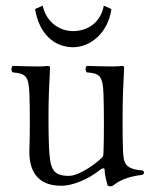

<svg xmlns="http://www.w3.org/2000/svg" viewBox="-20 -647 547 679"><path d="M131 -627 104 -615C118 -530 169 -480 239 -480C298 -480 362 -529 374 -615L347 -627C337 -569 291 -537 239 -537C185 -537 142 -574 131 -627ZM197 10C234 10 289 -10 336 -48C341 -52 350 -54 350 -47C350 -25 361 10 361 10C368 13 372 12 379 10C400 -7 427 -22 485 -29C491 -35 491 -38 485 -44C424 -49 416.9 -67 415 -114C413 -164 413 -270 415 -320C416.2 -349 419 -408 419 -408C419 -411 417 -414 412 -414C407 -413 392 -412 378 -412C347 -412 322 -413 287 -414C281 -408 281 -397 287 -391C334 -388 343.5 -376.9 346 -314C348 -264 348 -158 346 -108C345.3 -90 344 -93 331 -81C296 -50 249 -25 225 -25C165.9 -25 156.4 -48.1 153 -133C151 -183 151 -270 153 -320C154.2 -349 157 -408 157 -408C157 -411 154 -414 149 -414C144 -413 130 -412 116 -412C85 -412 60 -413 25 -414C19 -408 19 -397 25 -391C71 -387 81.5 -378 84 -316C86 -266 86 -170 84 -120C81.4 -54.1 103 10 197 10Z"/></svg>

Font: Libertinus Serif Display
Style: Regular
Weight: 400
Designer: Philipp H. Poll
Foundry: Khaled Hosny
Version: Version 6.1